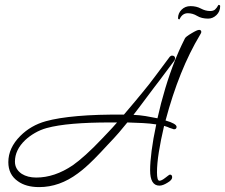

<svg xmlns="http://www.w3.org/2000/svg" viewBox="-20 -708 919 784"><path d="M140 56Q86 56 53 32Q14 5 14 -46Q14 -104 63 -153Q106 -196 167 -213Q217 -227 297 -234Q377 -241 486 -240Q514 -273 532 -294.5Q550 -316 563 -332Q576 -348 588.5 -363.5Q601 -379 617 -401L673 -476Q678 -481 682 -481Q695 -481 695 -469Q695 -468 693 -462L631 -379Q625 -371 611 -353Q597 -335 581 -313Q565 -291 549.5 -271Q534 -251 525 -239Q550 -238 574.5 -234Q599 -230 623 -225Q651 -351 695 -463Q702 -480 711 -500.5Q720 -521 735 -551Q738 -558 762 -572Q785 -586 793 -586Q802 -586 802 -577Q802 -574 797 -566Q711 -423 656 -216Q701 -203 701 -190Q701 -180 690 -180Q689 -180 683 -182.5Q677 -185 672 -186Q664 -190 658 -191.5Q652 -193 650 -194Q636 -134 628.5 -86.5Q621 -39 621 -4Q621 30 631 30Q640 30 655 18Q671 5 674 5Q683 5 683 16Q683 27 664 38Q645 50 631 50Q593 50 593 -13Q593 -45 599 -92Q605 -139 618 -200Q593 -204 563.5 -205.5Q534 -207 500 -208Q485 -189 466 -167Q447 -145 421 -118Q388 -82 366 -60Q344 -38 328.5 -24.5Q313 -11 298 0Q223 56 140 56ZM128 17Q203 17 277 -33Q300 -49 330.5 -76.5Q361 -104 396 -141Q409 -155 424 -170.5Q439 -186 458 -208H430Q344 -208 279 -202.5Q214 -197 170 -185Q145 -178 122.5 -165Q100 -152 83 -136Q41 -96 41 -48Q41 -17 69 2Q93 17 128 17ZM713 -629Q707 -629 707 -634Q707 -654 721.5 -668.5Q736 -683 758 -683Q782 -683 800.5 -673Q819 -663 838 -663Q851 -663 858 -669Q865 -675 872 -688Q879 -688 879 -683Q879 -661 864 -646.5Q849 -632 830 -632Q803 -632 785 -643Q767 -654 747 -654Q724 -654 713 -629Z"/></svg>

Font: Corinthia
Style: Regular
Weight: 400
Designer: Robert E. Leuschke
Foundry: Robert E. Leuschke
Version: Version 1.013; ttfautohint (v1.8.3)